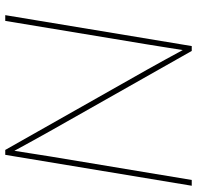

<svg xmlns="http://www.w3.org/2000/svg" viewBox="-30 -738 768 749"><g transform="rotate(90 354.5 -364.0)"><path d="M39.6 0 160.2 -727.5H179.2L491.7 -175.3Q511.7 -140.1 530.5 -105.5Q549.3 -70.8 568.8 -35.6Q574.7 -70.8 579.8 -105.5Q585 -140.1 590.8 -175.3L682.6 -727.5H705.1L584.5 0H565.4L253.4 -551.3Q233.4 -586.4 214.4 -621.6Q195.3 -656.7 175.8 -692.4Q169.9 -656.7 164.6 -621.6Q159.2 -586.4 153.3 -551.3L62 0Z"/></g></svg>

Font: Inter Display Thin
Style: Italic
Weight: 100
Italic angle: -9.39999°
Designer: Rasmus Andersson
Foundry: rsms
Version: Version 4.000;git-a52131595